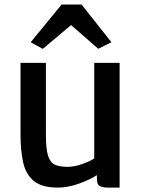

<svg xmlns="http://www.w3.org/2000/svg" viewBox="-20 -842 648 870"><path d="M242 8Q169.5 8 133.2 -22Q97 -52 85 -105.8Q73 -159.5 73 -231V-557H188V-232Q188 -166 198.2 -135Q208.5 -104 230.2 -95Q252 -86 287 -86Q318 -86 353.5 -99Q389 -112 407 -124V-557H522V8H469Q446 8 432.5 1.2Q419 -5.5 419 -33V-48.5Q385 -26.5 335.8 -9.2Q286.5 8 242 8ZM174 -620.5 119 -650.5 259 -821.5H349.5L485 -650.5L425 -621L302 -728.5Z"/></svg>

Font: Merriweather Sans
Style: Regular
Weight: 400
Designer: Eben Sorkin
Foundry: Eben Sorkin
Version: Version 1.008; ttfautohint (v1.7.19-72a1) -l 8 -r 50 -G 200 